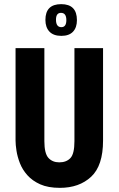

<svg xmlns="http://www.w3.org/2000/svg" viewBox="-20 -892 572 926"><path d="M269 14Q212 14 174 -3Q136 -20 112 -47Q88 -74 76 -105Q64 -136 59.5 -165Q55 -194 55 -214V-660H194V-211Q194 -152 213.5 -130.5Q233 -109 266 -109Q300 -109 319.5 -129.5Q339 -150 339 -211V-660H477V-214Q477 -93 419.5 -39.5Q362 14 269 14ZM276 -719Q238 -719 218.5 -739.5Q199 -760 199 -796Q199 -872 275 -872Q351 -872 351 -795Q351 -759 332 -739Q313 -719 276 -719ZM276 -761Q300 -761 300 -795Q300 -830 274 -830Q250 -830 250 -797Q250 -761 276 -761Z"/></svg>

Font: Bricolage Grotesque 10pt Condensed Bricolage Grotesque 10pt Condensed Regular
Style: Bold
Weight: 700
Width: 3
Designer: Mathieu Triay
Foundry: Atelier Triay
Version: Version 1.000; ttfautohint (v1.8.4.7-5d5b);gftools[0.9.32]